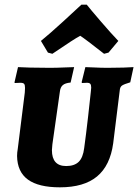

<svg xmlns="http://www.w3.org/2000/svg" viewBox="-20 -792 591 821"><path d="M202 -150Q202 -82 263 -82Q298 -82 316.5 -100Q335 -118 340 -159Q348 -217 356.5 -291.5Q365 -366 368 -396L370 -417Q370 -429 366 -433.5Q362 -438 352 -438L331 -437L329 -440L345 -505Q356 -505 384 -503.5Q412 -502 440 -502Q477 -502 508.5 -503Q540 -504 551 -505L537 -440Q510 -432 501.5 -426Q493 -420 492 -405L464 -179Q451 -84 395 -37.5Q339 9 236 9Q145 9 99.5 -24Q54 -57 53 -125Q53 -140 56 -156L86 -396Q87 -404 87 -416Q87 -429 83 -433.5Q79 -438 67 -438L43 -437L42 -440L57 -505Q70 -504 108 -503Q146 -502 192 -502Q222 -502 253.5 -503.5Q285 -505 297 -505L282 -439Q259 -437 248.5 -428Q238 -419 236 -400L204 -175ZM328 -772H351Q365 -754 411 -700.5Q457 -647 486 -617L444 -567L425 -562Q345 -625 323 -639Q298 -626 204 -562L185 -567L155 -617Q192 -647 250.5 -700.5Q309 -754 328 -772Z"/></svg>

Font: Alegreya SC ExtraBold
Style: Italic
Weight: 800
Italic angle: -7°
Designer: Juan Pablo del Peral
Foundry: Huerta Tipografica
Version: Version 2.007; ttfautohint (v1.6)